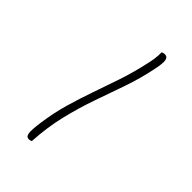

<svg xmlns="http://www.w3.org/2000/svg" viewBox="-267 -868 1133 1133"><g transform="rotate(45 300.0 -301.5)"><path d="M391 -757Q402 -763 413 -763Q435 -763 439.5 -740Q444 -717 431 -656Q411 -559 378.5 -465.5Q346 -372 312 -275.5Q278 -179 252.5 -73Q227 33 220 155Q210 160 199 160Q179 160 175 134.5Q171 109 181 39Q194 -54 218.5 -139Q243 -224 272 -306Q301 -388 329 -472Q357 -556 377 -646Q384 -675 388 -703Q392 -731 391 -757Z"/></g></svg>

Font: Recursive Mn Csl St Lt
Style: Italic
Weight: 300
Italic angle: -15°
Monospace: yes
Version: Version 1.079;hotconv 1.0.112;makeotfexe 2.5.65598; ttfautoh